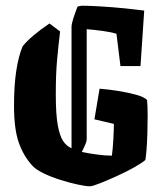

<svg xmlns="http://www.w3.org/2000/svg" viewBox="-20 -640 579 671"><path d="M190 -530Q184 -480 179.5 -431Q175 -382 175 -310Q175 -240 182 -202Q189 -164 201 -146.5Q213 -129 230 -122V-546Q230 -556 236 -575Q242 -594 251 -617Q255 -618 259.5 -619Q264 -620 269 -620Q289 -620 324.5 -618Q360 -616 402.5 -612Q445 -608 484 -603L471 -409H401L387 -522Q368 -528 338 -532Q308 -536 283 -538V-152Q283 -147 278.5 -136Q274 -125 266 -109Q289 -104 318.5 -100Q348 -96 371 -96Q374 -117 376 -151.5Q378 -186 378 -207L310 -223L328 -330Q356 -328 391 -322.5Q426 -317 455.5 -309Q485 -301 494 -290Q496 -268 496 -236.5Q496 -205 495 -173Q494 -141 492 -116Q490 -91 488 -81Q477 -71 449.5 -55.5Q422 -40 389 -25Q356 -10 329.5 0.5Q303 11 294 11Q280 11 252 5Q224 -1 192 -11Q160 -21 133 -34Q106 -47 93 -61Q62 -95 45.5 -142Q29 -189 29 -271Q29 -342 37 -393.5Q45 -445 59 -478Q72 -495 97.5 -516.5Q123 -538 153 -558Z"/></svg>

Font: Grenze Gotisch
Style: Bold
Weight: 700
Designer: Renata Polastri
Foundry: Omnibus-Type
Version: Version 1.001